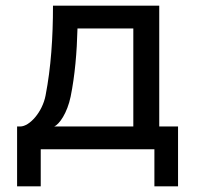

<svg xmlns="http://www.w3.org/2000/svg" viewBox="-20 -524 697 674"><path d="M123 0H522V130H605V-80H539V-504H166C166 -392 159 -287 140 -189C129 -131 84 -80 51 -80H40V130H123ZM170 -80C188 -87 216 -127 228 -185C243 -259 250 -341 252 -424H448V-80Z"/></svg>

Font: Hibana 45 SubMedium
Style: Regular
Weight: 500
Width: 6
Designer: pygmalion
Foundry: ybstudio
Version: Version 2021.007;FEAKit 1.0